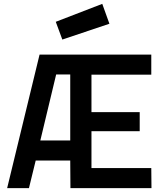

<svg xmlns="http://www.w3.org/2000/svg" viewBox="-20 -975 859 995"><path d="M344 -143H165L130 0H17L185 -692H764V-588H454V-394H704V-295H454V-104H764L765 0H345ZM189 -247H344V-589H271ZM510 -955 547 -852 303 -770 269 -862Z"/></svg>

Font: Panefresco 750wt
Style: Regular
Weight: 750
Foundry: Campivisivi & Chank Co
Version: Version 1.000